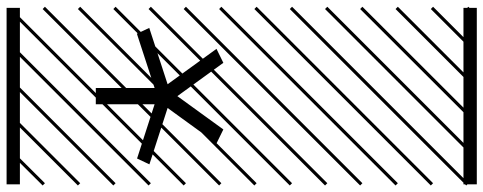

<svg xmlns="http://www.w3.org/2000/svg" viewBox="-461 -552 1453 577"><g transform="rotate(-90 265.5 -263.5)"><path d="M60.1 -541 77.6 -578.1 240.7 -525.4V-702.1H289.6V-525.4L452.6 -578.6L470.2 -541.5L300.8 -486.3L407.2 -339.4L365.2 -318.8L265.1 -457L165 -318.8L123 -339.4L229.5 -486.3ZM0 402.8H530.3V442.9H0ZM0 -970.2H530.3V-930.2H0ZM526.9 410.6 533.7 417.5 525.4 425.8 518.6 418.9ZM526.9 304.7 533.7 311.5 419.4 425.8 412.6 418.9ZM526.9 198.7 533.7 205.6 313.5 425.8 306.6 418.9ZM526.9 92.3 533.7 99.1 207.5 425.8 200.7 418.9ZM526.9 -13.2 533.7 -6.3 101.6 425.8 94.7 418.9ZM526.9 -119.1 533.7 -112.3 3.4 418 -3.4 411.1ZM526.9 -225.6 533.7 -218.8 3.4 311.5 -3.4 304.7ZM526.9 -331.5 533.7 -324.7 3.4 205.6 -3.4 198.7ZM526.9 -438 533.7 -431.2 3.4 99.1 -3.4 92.3ZM526.9 -543.5 533.7 -536.6 3.4 -6.3 -3.4 -13.2ZM526.9 -649.4 533.7 -642.6 3.4 -112.3 -3.4 -119.1ZM526.9 -755.9 533.7 -749 3.4 -218.8 -3.4 -225.6ZM526.9 -861.8 533.7 -855 3.4 -324.7 -3.4 -331.5ZM516.6 -958 523.4 -951.2 3.4 -431.2 -3.4 -438ZM411.1 -958 418 -951.2 3.4 -536.6 -3.4 -543.5ZM305.2 -958 312 -951.2 3.4 -642.6 -3.4 -649.4ZM198.7 -958 205.6 -951.2 3.4 -749 -3.4 -755.9ZM92.3 -958 99.1 -951.2 3.4 -855 -3.4 -861.8Z"/></g></svg>

Font: AzarMehrMSRS3
Style: Regular
Weight: 1
Designer: Amin Abedi
Version: Version 1.00